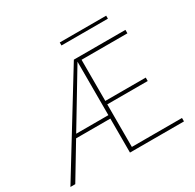

<svg xmlns="http://www.w3.org/2000/svg" viewBox="-168 -977 1185 1164"><g transform="rotate(-30 424.0 -395.5)"><path d="M5 0 409 -658H435L39 0ZM168 -238 183 -262H437V-238ZM436 -322V-346H732V-322ZM422 0V-658H770V-634H449V-24H800V0ZM387 -770V-791H712V-770Z"/></g></svg>

Font: Ysabeau Office Thin
Style: Regular
Weight: 250
Designer: Christian Thalmann (Catharsis Fonts)
Version: Version 2.001;gftools[0.9.30]; featfreeze: tnum,lnum,ss02